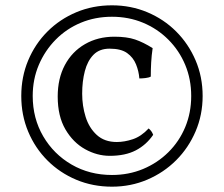

<svg xmlns="http://www.w3.org/2000/svg" viewBox="-20 -591 842 722"><path d="M401 -571Q472 -571 534 -545Q596 -519 642.5 -472.5Q689 -426 715.5 -364Q742 -302 742 -230Q742 -159 715.5 -97Q689 -35 642.5 11.5Q596 58 534 84.5Q472 111 401 111Q329 111 267 85Q205 59 158.5 12.5Q112 -34 86 -96Q60 -158 60 -230Q60 -302 86 -364Q112 -426 158.5 -472.5Q205 -519 267 -545Q329 -571 401 -571ZM410 -453Q457 -453 488 -442.5Q519 -432 554 -410Q550 -383 548.5 -356.5Q547 -330 547 -303Q540 -299 527 -297.5Q514 -296 504 -296Q502 -323 491.5 -349Q481 -375 458 -391.5Q435 -408 392 -408Q354 -408 331.5 -385Q309 -362 299 -323.5Q289 -285 289 -239Q289 -193 302 -151.5Q315 -110 344 -83.5Q373 -57 419 -57Q448 -57 479.5 -67.5Q511 -78 539 -108Q545 -103 549 -97.5Q553 -92 556 -84Q530 -46 490.5 -25.5Q451 -5 393 -5Q345 -5 300 -30Q255 -55 226 -104.5Q197 -154 197 -228Q197 -296 224 -346.5Q251 -397 299.5 -425Q348 -453 410 -453ZM401 -528Q338 -528 284 -505.5Q230 -483 189.5 -442Q149 -401 126 -347Q103 -293 103 -230Q103 -146 142.5 -78.5Q182 -11 249.5 28Q317 67 401 67Q464 67 518 44.5Q572 22 613 -18.5Q654 -59 676.5 -113Q699 -167 699 -230Q699 -293 676.5 -347Q654 -401 613 -442Q572 -483 518 -505.5Q464 -528 401 -528Z"/></svg>

Font: Vollkorn
Style: Regular
Weight: 400
Designer: Friedrich Althausen
Foundry: Friedrich Althausen
Version: Version 5.001